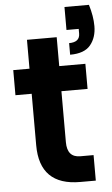

<svg xmlns="http://www.w3.org/2000/svg" viewBox="-57 -868 531 907"><g transform="rotate(-5 208.5 -415.0)"><path d="M291 -603V-658Q342 -658 342 -699V-721H284V-830H400Q417 -775 417 -728Q417 -674 388 -638.5Q359 -603 291 -603ZM360 0H286Q94 0 94 -191V-435H17V-554H94V-691H235V-554H359V-435H235V-193Q235 -121 297 -121H360Z"/></g></svg>

Font: Ulagadi Sans SemiBold
Style: Regular
Weight: 600
Designer: Ninad Kale (Devanagari), Jonny Pinhorn (Latin)
Foundry: Indian Type Foundry
Version: Version 3.01;March 29, 2020;FontCreator 12.0.0.2522 64-bit; 